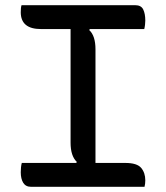

<svg xmlns="http://www.w3.org/2000/svg" viewBox="-20 -720 640 740"><path d="M537 0H100Q79 0 69.5 -15.5Q60 -31 60 -56Q60 -66 61 -75.5Q62 -85 64 -92H274L276 -96Q252 -119 252 -170V-608H138Q60 -608 60 -673Q60 -691 63 -700H501Q524 -700 532 -683.5Q540 -667 540 -641Q540 -634 539 -625Q538 -616 536 -608H326L324 -604Q348 -582 348 -530V-92H463Q508 -92 524 -73Q540 -54 540 -25Q540 -12 537 0Z"/></svg>

Font: Recursive Mn Csl St
Style: Regular
Weight: 400
Monospace: yes
Version: Version 1.079;hotconv 1.0.112;makeotfexe 2.5.65598; ttfautoh